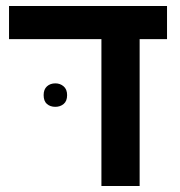

<svg xmlns="http://www.w3.org/2000/svg" viewBox="-20 -618 597 638"><path d="M317 0V-550H444V0ZM10 -488V-598H535V-488ZM125 -302Q125 -321 136 -331Q147 -341 164 -341Q180 -341 191.5 -331Q203 -321 203 -302Q203 -282 191.5 -272.5Q180 -263 164 -263Q147 -263 136 -272.5Q125 -282 125 -302Z"/></svg>

Font: Noto Sans Hebrew SemiBold
Style: Regular
Weight: 600
Designer: Monotype Design Team
Foundry: Monotype Imaging Inc.
Version: Version 2.003